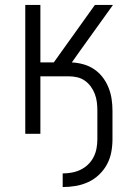

<svg xmlns="http://www.w3.org/2000/svg" viewBox="-20 -540 540 775"><path d="M233 215V160Q252 160 270.5 156.5Q289 153 305.5 145Q322 137 335.5 124Q349 111 357.5 94.5Q366 78 369.5 59.5Q373 41 373 22V-93Q373 -110 371 -127Q369 -144 363 -160Q357 -176 347 -190Q337 -204 323 -214Q309 -224 292 -228Q275 -232 258 -232H143V0H82V-520H143V-288H197L363 -520H436L306 -339L270 -288Q293 -287 316.5 -280.5Q340 -274 360 -260.5Q380 -247 394.5 -228Q409 -209 418 -186.5Q427 -164 430.5 -140.5Q434 -117 434 -93V22Q434 49 429 75Q424 101 411.5 124Q399 147 379.5 165.5Q360 184 336 195Q312 206 286 210.5Q260 215 233 215Z"/></svg>

Font: Iosevka SS18 Light
Style: Regular
Weight: 300
Monospace: yes
Designer: Belleve Invis
Foundry: Belleve Invis
Version: Version 25.1.1; ttfautohint (v1.8.4)